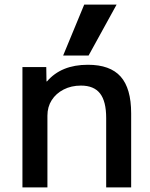

<svg xmlns="http://www.w3.org/2000/svg" viewBox="-20 -810 649 830"><path d="M77 0V-520H180L181 -458H183Q214 -494 258 -512Q302 -530 360 -530Q456 -530 501.5 -479Q547 -428 547 -320V0H439V-300Q439 -372 412.5 -406Q386 -440 330 -440Q288 -440 255 -423Q222 -406 203.5 -377Q185 -348 185 -310V0ZM363 -570H253L344 -790H484Z"/></svg>

Font: M PLUS 1 Medium
Style: Regular
Weight: 500
Designer: Coji Morishita
Foundry: UNDERFOREST DESIGN
Version: Version 1.001